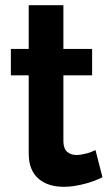

<svg xmlns="http://www.w3.org/2000/svg" viewBox="-20 -713 424 742"><path d="M376 -28Q362 -21 345 -14.5Q328 -8 309 -3Q290 2 269 5.5Q248 9 227 9Q199 9 174.5 2Q150 -5 131 -20.5Q112 -36 101.5 -60.5Q91 -85 91 -120V-422H22V-524H91V-693H225V-524H336V-422H225V-165Q226 -137 240.5 -125.5Q255 -114 275 -114Q285 -114 296 -116Q307 -118 316.5 -120.5Q326 -123 334 -126.5Q342 -130 349 -133Z"/></svg>

Font: Rising Sun
Style: Bold
Weight: 700
Designer: Matt McInerney, Pablo Impallari, Rodrigo Fuenzalida (Raleway font), Stephen Hutchings (Greek), Cristiano Sobral (main ch
Foundry: The Rising Sun Project Authors
Version: Version 4.327; ttfautohint (v1.8.4.7-5d5b-dirty)